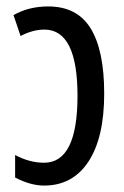

<svg xmlns="http://www.w3.org/2000/svg" viewBox="-20 -567 387 597"><path d="M304 -276Q304 -139 255 -64.5Q206 10 117 10Q75 10 27 -15V-85Q72 -61 117 -61Q221 -61 221 -269Q221 -475 118 -475Q82 -475 44 -455L22 -520Q69 -547 130 -547Q220 -547 262 -478.5Q304 -410 304 -276Z"/></svg>

Font: Noto Sans UI Cond
Style: Regular
Weight: 400
Width: 3
Designer: Monotype Design Team
Foundry: Monotype Imaging Inc.
Version: Version 1.001